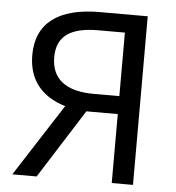

<svg xmlns="http://www.w3.org/2000/svg" viewBox="-52 -762 741 810"><g transform="rotate(5 319.0 -357.0)"><path d="M30 0H133L318 -292H451V0H541V-714H337C163 -714 70 -644 70 -509C70 -406 124 -337 227 -306ZM343 -368C225 -368 163 -415 163 -508C163 -596 219 -637 339 -637H451V-368Z"/></g></svg>

Font: Noto Sans Math
Style: Regular
Weight: 400
Designer: Monotype Design Team, Delve Withrington, Jeff Kellem
Foundry: Monotype Imaging Inc., Delve Fonts LLC
Version: Version 3.000